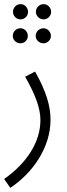

<svg xmlns="http://www.w3.org/2000/svg" viewBox="-39 -681 326 931"><path d="M61 -587C81 -587 97 -604 97 -623C97 -644 81 -661 61 -661C40 -661 24 -644 24 -623C24 -604 40 -587 61 -587ZM173 -587C192 -587 209 -604 209 -623C209 -644 192 -661 173 -661C152 -661 135 -644 135 -623C135 -604 152 -587 173 -587ZM60 -471C80 -471 96 -487 96 -507C96 -527 80 -544 60 -544C39 -544 23 -527 23 -507C23 -487 39 -471 60 -471ZM172 -471C191 -471 208 -487 208 -507C208 -527 191 -544 172 -544C151 -544 134 -527 134 -507C134 -487 151 -471 172 -471ZM11 230C119 158 206 35 206 -100C206 -169 184 -240 131 -334L83 -309C132 -223 157 -156 157 -99C157 8 91 110 -19 187Z"/></svg>

Font: Noto Sans Arabic UI XCn Lt
Style: Regular
Weight: 300
Width: 2
Designer: Monotype Design Team, Nadine Chahine and Nizar Qandah
Foundry: Monotype Imaging Inc.
Version: Version 2.010